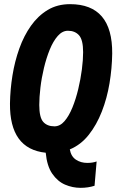

<svg xmlns="http://www.w3.org/2000/svg" viewBox="-20 -728 564 924"><path d="M368 176Q329 176 293 160.5Q257 145 231.5 108Q206 71 200 7Q26 -11 28 -230Q29 -297 40 -365Q51 -433 73 -494.5Q95 -556 129 -604Q163 -652 209.5 -680Q256 -708 317 -708Q522 -708 520 -470Q519 -399 507 -327Q495 -255 470 -191Q445 -127 407 -79Q369 -31 316 -9Q322 25 345.5 40.5Q369 56 400 56Q426 56 445 49L435 166Q404 176 368 176ZM242 -120Q269 -120 290.5 -145Q312 -170 328.5 -210.5Q345 -251 356.5 -299Q368 -347 374 -393.5Q380 -440 380 -477Q380 -536 360.5 -558Q341 -580 307 -580Q280 -580 258 -555Q236 -530 219.5 -489.5Q203 -449 191.5 -401Q180 -353 174.5 -306Q169 -259 169 -223Q169 -163 188 -141.5Q207 -120 242 -120Z"/></svg>

Font: Georama SemiCondensed
Style: Bold Italic
Weight: 700
Width: 4
Italic angle: -9°
Designer: Jean-Baptiste Levee
Foundry: Production Type
Version: Version 1.000